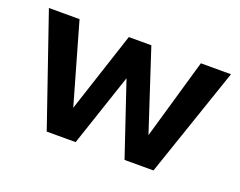

<svg xmlns="http://www.w3.org/2000/svg" viewBox="-75 -544 845 676"><g transform="rotate(20 347.5 -206.0)"><path d="M575.7 -411.6 488.8 -110.8 390.1 -411.6H305.7L207 -110.8L121.1 -411.6H6.3L147.9 0H256.3L347.7 -272.5L439.5 0H547.9L688.5 -411.6Z"/></g></svg>

Font: Now SemiBold
Style: Regular
Weight: 600
Designer: Alfredo Marco Pradil
Foundry: Alfredo Marco Pradil
Version: Version 1.200;hotconv 1.0.109;makeotfexe 2.5.65596